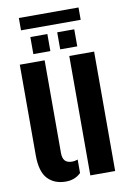

<svg xmlns="http://www.w3.org/2000/svg" viewBox="-92 -884 640 950"><g transform="rotate(-10 227.5 -409.5)"><path d="M36.1 -144.9V-600H160.9V-134.4Q160.9 -107.7 172.6 -95.2Q184.3 -82.7 208.5 -82.7Q221.9 -82.7 236.6 -88.1V-20.5Q206.8 9.1 160.9 9.1Q103.4 9.1 69.8 -26.7Q36.1 -62.5 36.1 -144.9ZM284.7 0V-600H409.5V0ZM246.2 -640V-725.7H331.9V-640ZM111.3 -640V-725.7H196.8V-640ZM71.6 -828.4H371.4V-766.4H71.6Z"/></g></svg>

Font: Big Shoulders Stencil Display SC Thin
Style: Regular
Weight: 100
Designer: Patric King
Foundry: XO Type Co
Version: Version 2.001